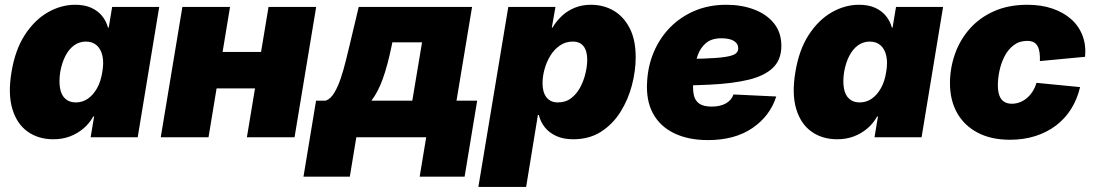

<svg xmlns="http://www.w3.org/2000/svg" viewBox="-20 -564 4495 789"><path d="M199.2 8.3Q137.7 8.3 93.5 -23.2Q49.3 -54.7 30.8 -116.2Q12.2 -177.7 27.3 -268.1Q42.5 -360.4 82.8 -421.6Q123 -482.9 177.2 -513.7Q231.4 -544.4 289.1 -544.4Q327.1 -544.4 354.5 -532.2Q381.8 -520 399.2 -498.8Q416.5 -477.5 423.8 -450.7H426.8L440.9 -535.6H634.3L545.9 0H352.5L366.7 -85.4H363.3Q347.7 -57.1 323 -36.1Q298.3 -15.1 267.3 -3.4Q236.3 8.3 199.2 8.3ZM291.5 -143.1Q318.8 -143.1 341.1 -158.4Q363.3 -173.8 378.9 -201.7Q394.5 -229.5 400.4 -268.1Q407.2 -306.6 400.9 -334.7Q394.5 -362.8 377.2 -377.9Q359.9 -393.1 333 -393.1Q306.2 -393.1 284.9 -377.9Q263.7 -362.8 249 -334.7Q234.4 -306.6 227.5 -268.1Q221.7 -229.5 226.8 -201.2Q231.9 -172.9 248.5 -158Q265.1 -143.1 291.5 -143.1Z M1110.4 -350.6 1085.9 -200.7H812.5L836.9 -350.6ZM925.3 -535.6 836.9 0H640.6L729.5 -535.6ZM1279.3 -535.6 1190.4 0H994.6L1083.5 -535.6Z M1227.1 162.1 1278.8 -150.4H1318.8Q1338.9 -157.7 1354 -183.1Q1369.1 -208.5 1380.6 -243.2Q1392.1 -277.8 1400.9 -313.7Q1409.7 -349.6 1416.5 -377.4L1454.1 -535.6H1919.9L1856 -150.4H1940.9L1889.2 162.1H1704.6L1731.4 0H1444.3L1417.5 162.1ZM1506.3 -150.4H1674.3L1714.4 -390.1H1592.3L1589.8 -377.4Q1572.8 -294.9 1553.2 -240.5Q1533.7 -186 1506.3 -150.4Z M1945.8 204.1 2068.8 -535.6H2262.7L2247.6 -450.7H2250.5Q2267.1 -478.5 2290.3 -499.8Q2313.5 -521 2343.3 -532.7Q2373 -544.4 2408.2 -544.4Q2460 -544.4 2501.5 -520.3Q2543 -496.1 2567.6 -448.2Q2592.3 -400.4 2592.3 -329.1Q2592.3 -273.4 2576.9 -214.1Q2561.5 -154.8 2530 -104.5Q2498.5 -54.2 2450.2 -22.9Q2401.9 8.3 2335 8.3Q2295.4 8.3 2266.4 -4.9Q2237.3 -18.1 2219.2 -40.5Q2201.2 -63 2194.3 -91.3H2190.4L2142.1 204.1ZM2272.5 -143.1Q2304.7 -143.1 2327.6 -160.9Q2350.6 -178.7 2365 -206.3Q2379.4 -233.9 2386.2 -263.9Q2393.1 -293.9 2393.1 -318.4Q2393.1 -354.5 2378.2 -373.8Q2363.3 -393.1 2333.5 -393.1Q2304.2 -393.1 2281 -377.2Q2257.8 -361.3 2241.9 -335.7Q2226.1 -310.1 2217.8 -280Q2209.5 -250 2209.5 -221.7Q2209.5 -184.6 2225.8 -163.8Q2242.2 -143.1 2272.5 -143.1Z M2889.2 11.7Q2808.6 11.7 2750.5 -16.4Q2692.4 -44.4 2663.3 -97.9Q2634.3 -151.4 2639.2 -228Q2642.6 -293.5 2667 -350.8Q2691.4 -408.2 2734.1 -451.7Q2776.9 -495.1 2835.2 -519.8Q2893.6 -544.4 2965.3 -544.4Q3027.3 -544.4 3078.6 -525.1Q3129.9 -505.9 3160.4 -468.3Q3190.9 -430.7 3190.9 -375.5Q3190.9 -318.4 3156 -285.2Q3121.1 -252 3055.9 -236.3Q2990.7 -220.7 2899.7 -216.3Q2808.6 -211.9 2695.8 -211.9L2713.9 -321.3Q2810.5 -321.3 2869.9 -323.2Q2929.2 -325.2 2960.4 -330.1Q2991.7 -335 3002.7 -343.5Q3013.7 -352.1 3013.7 -364.7Q3013.7 -384.8 2995.8 -395.8Q2978 -406.7 2944.8 -406.7Q2904.3 -406.7 2881.3 -387.2Q2858.4 -367.7 2847.7 -338.1Q2836.9 -308.6 2833.5 -277.3Q2830.1 -246.1 2828.6 -222.7Q2826.7 -193.8 2831.5 -172.1Q2836.4 -150.4 2853.5 -138.2Q2870.6 -126 2904.8 -126Q2939.9 -126 2963.1 -139.2Q2986.3 -152.3 2994.1 -175.8L3169.9 -167.5Q3144.5 -87.4 3072 -37.8Q2999.5 11.7 2889.2 11.7Z M3420.4 8.3Q3358.9 8.3 3314.7 -23.2Q3270.5 -54.7 3252 -116.2Q3233.4 -177.7 3248.5 -268.1Q3263.7 -360.4 3304 -421.6Q3344.2 -482.9 3398.4 -513.7Q3452.6 -544.4 3510.3 -544.4Q3548.3 -544.4 3575.7 -532.2Q3603 -520 3620.4 -498.8Q3637.7 -477.5 3645 -450.7H3647.9L3662.1 -535.6H3855.5L3767.1 0H3573.7L3587.9 -85.4H3584.5Q3568.8 -57.1 3544.2 -36.1Q3519.5 -15.1 3488.5 -3.4Q3457.5 8.3 3420.4 8.3ZM3512.7 -143.1Q3540 -143.1 3562.3 -158.4Q3584.5 -173.8 3600.1 -201.7Q3615.7 -229.5 3621.6 -268.1Q3628.4 -306.6 3622.1 -334.7Q3615.7 -362.8 3598.4 -377.9Q3581.1 -393.1 3554.2 -393.1Q3527.3 -393.1 3506.1 -377.9Q3484.9 -362.8 3470.2 -334.7Q3455.6 -306.6 3448.7 -268.1Q3442.9 -229.5 3448 -201.2Q3453.1 -172.9 3469.7 -158Q3486.3 -143.1 3512.7 -143.1Z M4130.4 10.3Q4053.2 10.3 3998 -18.6Q3942.9 -47.4 3913.3 -99.6Q3883.8 -151.9 3883.8 -221.7Q3883.8 -283.7 3904.1 -341.6Q3924.3 -399.4 3964.6 -445.3Q4004.9 -491.2 4064.5 -517.8Q4124 -544.4 4202.1 -544.4Q4257.8 -544.4 4303.2 -529.3Q4348.6 -514.2 4380.6 -486.3Q4412.6 -458.5 4428 -418.9Q4443.4 -379.4 4439 -330.6L4253.4 -313Q4253.9 -332 4252 -347.4Q4250 -362.8 4244.1 -373.8Q4238.3 -384.8 4227.8 -390.4Q4217.3 -396 4201.2 -396Q4168.9 -396 4145.8 -378.4Q4122.6 -360.8 4108.2 -332.8Q4093.8 -304.7 4087.2 -273.2Q4080.6 -241.7 4080.6 -213.9Q4080.6 -189 4086.7 -171.9Q4092.8 -154.8 4105.7 -146.2Q4118.7 -137.7 4138.2 -137.7Q4154.8 -137.7 4170.4 -143.6Q4186 -149.4 4199.5 -160.6Q4212.9 -171.9 4223.1 -187.7Q4233.4 -203.6 4239.3 -223.6L4418.5 -206.1Q4406.7 -156.2 4381.8 -116.5Q4356.9 -76.7 4319.6 -48.3Q4282.2 -20 4234.6 -4.9Q4187 10.3 4130.4 10.3Z"/></svg>

Font: Inter 20pt Black
Style: Italic
Weight: 900
Italic angle: -9.3988°
Version: Version 4.001;git-66647c0bb